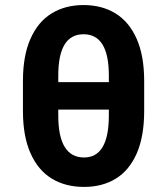

<svg xmlns="http://www.w3.org/2000/svg" viewBox="-20 -734 666 764"><path d="M314.5 9.8Q240.7 9.8 186.3 -23.2Q131.8 -56.2 101.6 -123.8Q71.3 -191.4 71.3 -292V-412.1Q71.3 -512.2 101.3 -579.8Q131.3 -647.5 185.5 -680.7Q239.7 -713.9 312.5 -713.9Q385.3 -713.9 439.5 -680.7Q493.7 -647.5 523.7 -579.8Q553.7 -512.2 553.7 -412.1V-292Q553.7 -191.4 524.2 -123.8Q494.6 -56.2 440.9 -23.2Q387.2 9.8 314.5 9.8ZM312.5 -597.7Q211.9 -597.7 211.9 -433.6V-407.2H413.1V-433.6Q413.1 -597.7 312.5 -597.7ZM314.5 -107.4Q413.1 -107.4 413.1 -274.4V-297.9H211.9V-274.4Q211.9 -107.4 314.5 -107.4Z"/></svg>

Font: Pretendard Std
Style: Bold
Weight: 700
Designer: Base glyphs from Inter by Rasmus Andersson; Hangeul glyphs from Noto Sans CJK(Source Han Sans) by Jang Soo-young and Kan
Foundry: Kil Hyung-jin
Version: Version 1.309